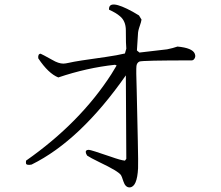

<svg xmlns="http://www.w3.org/2000/svg" viewBox="-20 -769 960 833"><path d="M358 -94Q346 -113 358 -118Q361 -119 365 -119Q374 -119 461 -89Q503 -74 522 -72L528 -80L526 -442Q328 -159 117 -55Q96 -51 93 -59Q92 -64 93 -72Q327 -236 463 -447Q475 -466 486 -485L479 -488Q357 -475 233 -433Q190 -450 146 -516Q144 -535 156 -536Q162 -534 207 -509Q234 -493 255 -493Q263 -493 281 -497Q309 -504 440 -522Q489 -529 522 -537L528 -558Q526 -574 526 -637Q526 -678 500 -699Q484 -713 453 -727Q450 -776 556 -718Q572 -709 583 -702L594 -684Q594 -678 583 -646Q580 -636 579 -628L574 -550L585 -541L705 -555Q730 -560 750 -567Q815 -561 825 -536Q831 -522 821 -511Q817 -507 812 -507Q597 -507 585 -502Q574 -497 572 -483Q570 -466 573 -381L578 -154V-153Q580 -64 579 -39Q575 42 543 44Q524 45 515 17Q508 -5 505 -9Q494 -26 412 -65Q371 -85 358 -94Z"/></svg>

Font: cwTeXFangSong
Style: Medium
Weight: 500
Version: Version 1.17